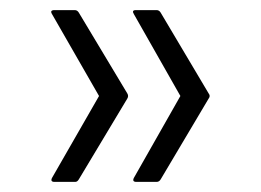

<svg xmlns="http://www.w3.org/2000/svg" viewBox="-20 -453 517 380"><path d="M250 -93Q241 -93 245 -101L337 -263L245 -425Q240 -433 249 -433H290Q295 -433 298 -428L393 -268Q397 -263 393 -258L298 -98Q295 -93 290 -93ZM88 -93Q79 -93 83 -101L176 -263L83 -425Q78 -433 88 -433H128Q133 -433 136 -428L232 -268Q235 -263 232 -258L136 -98Q133 -93 129 -93Z"/></svg>

Font: Sofia Sans Light
Style: Regular
Weight: 300
Designer: Botio Nikoltchev, Ani Petrova
Foundry: lettersoup
Version: Version 4.100; ttfautohint (v1.8.3)